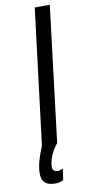

<svg xmlns="http://www.w3.org/2000/svg" viewBox="-94 -684 403 906"><g transform="rotate(-10 107.5 -231.5)"><path d="M96 186C110 186 123 183 134 176L141 123C129 128 121 130 117 130C97 130 89 119 92 97C96 64 110 31 136 0L215 -649H143L63 0C46 40 35 75 31 106C24 167 49 186 96 186Z"/></g></svg>

Font: Gamestation Condensed
Style: Italic
Weight: 400
Width: 3
Designer: Jonas Hecksher
Foundry: Jonas Hecksher, Playtypeª, e-types AS
Version: Version 1.003